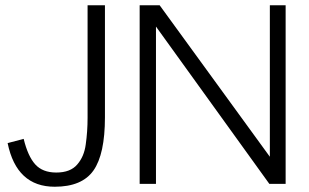

<svg xmlns="http://www.w3.org/2000/svg" viewBox="-20 -699 1175 730"><path d="M70 -171Q86 -105 114 -74Q142 -43 194 -43Q248 -43 274 -74Q300 -104 306 -150Q313 -199 313 -251V-679H379V-253Q379 -113 335.5 -51Q292 11 188 11Q43 11 9 -155ZM511 0V-679H587L1006 -103V-285V-679H1066V0H1004L573 -598V-406V0Z"/></svg>

Font: Pavanam
Style: Regular
Weight: 400
Designer: Tharique Azeez
Foundry: Tharique Azeez
Version: Version 1.86; ttfautohint (v1.3) -l 8 -r 50 -G 200 -x 14 -D 